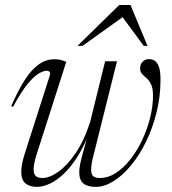

<svg xmlns="http://www.w3.org/2000/svg" viewBox="-20 -738 690 768"><path d="M400.5 -493H448L354 -116.5Q349 -98 346.8 -83.8Q344.5 -69.5 344.5 -59Q344.5 -40.5 353 -33.2Q361.5 -26 379 -26Q413 -26 444.2 -46.5Q475.5 -67 502.5 -101.8Q529.5 -136.5 549.5 -179.5Q569.5 -222.5 580.8 -268.2Q592 -314 592 -356Q592 -385 584.2 -400.8Q576.5 -416.5 566.2 -425.2Q556 -434 548.2 -442.2Q540.5 -450.5 540.5 -465Q540.5 -481.5 550.8 -491.5Q561 -501.5 576.5 -501.5Q591 -501.5 601.2 -493.2Q611.5 -485 616.8 -467Q622 -449 622 -418.5Q622 -351.5 606.2 -288.2Q590.5 -225 564 -171Q537.5 -117 503.8 -76.2Q470 -35.5 433.8 -13Q397.5 9.5 363 9.5Q330 9.5 313.5 -4.2Q297 -18 297 -49Q297 -61.5 299.8 -76.8Q302.5 -92 307.5 -111L335.5 -214.5H340Q317.5 -154.5 290.2 -111.8Q263 -69 234.5 -42.2Q206 -15.5 178.5 -3Q151 9.5 128 9.5Q98.5 9.5 81.8 -4.5Q65 -18.5 65 -51Q65 -80 79.5 -125L178.5 -434Q182 -445 178.5 -450Q175 -455 166.5 -455Q154 -455 135 -444Q116 -433 90.2 -401.8Q64.5 -370.5 32 -310.5L25 -313.5Q49.5 -369.5 71.5 -406Q93.5 -442.5 114.8 -463.2Q136 -484 156.2 -492.5Q176.5 -501 197.5 -501Q207 -501 215.2 -499.8Q223.5 -498.5 230.8 -496Q238 -493.5 245 -490.5L127.5 -123.5Q120.5 -102.5 117.5 -86.8Q114.5 -71 114.5 -60Q114.5 -41 123.5 -33.5Q132.5 -26 149.5 -26Q178 -26 213.2 -50.8Q248.5 -75.5 282.5 -125.5Q316.5 -175.5 341 -251.5ZM290 -554.5 457 -718H502L570 -554.5H555L461 -682H488L310 -554.5Z"/></svg>

Font: Newsreader 60pt Light
Style: Italic
Weight: 300
Italic angle: -17°
Designer: Hugues Gentile
Foundry: Production Type
Version: Version 1.003